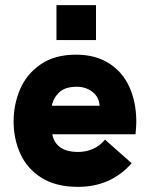

<svg xmlns="http://www.w3.org/2000/svg" viewBox="-20 -717 584 748"><path d="M33 -244Q33 -310 58.2 -369.2Q83.5 -428.5 138.2 -466.2Q193 -504 276 -504Q351 -504 404 -470.8Q457 -437.5 484 -378.2Q511 -319 511 -242Q511 -225.5 508 -194H184Q189 -162.5 213.8 -143.8Q238.5 -125 285 -125Q314.5 -125 341.8 -136.8Q369 -148.5 389 -173L493 -81Q453.5 -36 401 -12.5Q348.5 11 284 11Q197.5 11 141.2 -24.8Q85 -60.5 59 -118.5Q33 -176.5 33 -244ZM368 -305Q366 -339 340.2 -359Q314.5 -379 279 -379Q233.5 -379 210.5 -357Q187.5 -335 182 -305ZM200 -697H354V-561H200Z"/></svg>

Font: HK Grotesk Black
Style: Regular
Weight: 900
Designer: Alfredo Marco Pradil
Foundry: Hanken Design Co.
Version: Version 3.001